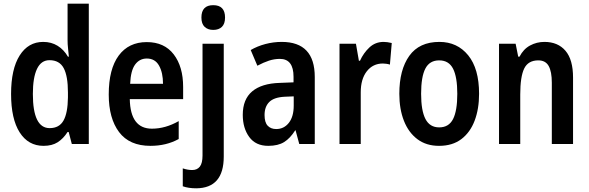

<svg xmlns="http://www.w3.org/2000/svg" viewBox="-20 -831 3189 1040"><path d="M216 -41Q133 -41 86.5 -114Q40 -187 40 -322Q40 -457 86.5 -530.5Q133 -604 214 -604Q258 -604 292 -583Q326 -562 348 -524H353Q351 -547 348.5 -569.5Q346 -592 346 -613V-811H461V-51H369L352 -116H346Q323 -80 292.5 -60.5Q262 -41 216 -41ZM249 -137Q301 -137 324 -178Q347 -219 348 -303V-330Q348 -419 325 -462Q302 -505 248 -505Q203 -505 180.5 -458Q158 -411 158 -322Q158 -137 249 -137Z M775 -603Q870 -603 921 -536.5Q972 -470 972 -360V-294H683Q686 -134 803 -134Q876 -134 948 -175V-78Q881 -41 795 -41Q681 -41 625 -115.5Q569 -190 569 -319Q569 -457 623 -530Q677 -603 775 -603ZM775 -514Q736 -514 712 -481.5Q688 -449 685 -377H863Q863 -437 841.5 -475.5Q820 -514 775 -514Z M1071 -736Q1071 -803 1135 -803Q1199 -803 1199 -736Q1199 -702 1182 -685.5Q1165 -669 1135 -669Q1106 -669 1088.5 -685.5Q1071 -702 1071 -736ZM1043 189Q1001 189 970 178V81Q997 90 1021 90Q1048 90 1062.5 71.5Q1077 53 1077 11V-594H1192V17Q1192 188 1043 189Z M1506 -604Q1685 -604 1685 -414V-51H1601L1581 -125H1579Q1552 -82 1519 -61.5Q1486 -41 1433 -41Q1365 -41 1330 -89Q1295 -137 1295 -209Q1295 -293 1346 -336Q1397 -379 1495 -382L1570 -385V-415Q1570 -512 1496 -512Q1466 -512 1437 -502.5Q1408 -493 1374 -475L1338 -560Q1374 -581 1417.5 -592.5Q1461 -604 1506 -604ZM1522 -307Q1464 -304 1438.5 -278.5Q1413 -253 1413 -208Q1413 -168 1430 -150Q1447 -132 1476 -132Q1518 -132 1544.5 -165.5Q1571 -199 1571 -259V-309Z M2058 -604Q2067 -604 2078.5 -602.5Q2090 -601 2102 -598L2092 -481Q2084 -484 2072.5 -485.5Q2061 -487 2054 -487Q2000 -487 1967 -445Q1934 -403 1934 -331V-51H1819V-594H1908L1924 -502H1930Q1949 -544 1981 -574Q2013 -604 2058 -604Z M2575 -323Q2575 -241 2551 -177.5Q2527 -114 2479 -77.5Q2431 -41 2358 -41Q2289 -41 2241 -77Q2193 -113 2168 -176.5Q2143 -240 2143 -323Q2143 -453 2197 -528.5Q2251 -604 2360 -604Q2457 -604 2516 -531.5Q2575 -459 2575 -323ZM2261 -323Q2261 -232 2284.5 -186.5Q2308 -141 2359 -141Q2411 -141 2434 -186Q2457 -231 2457 -323Q2457 -414 2434 -459Q2411 -504 2359 -504Q2307 -504 2284 -459.5Q2261 -415 2261 -323Z M2929 -604Q3002 -604 3043 -556Q3084 -508 3084 -411V-51H2969V-383Q2969 -443 2952 -473.5Q2935 -504 2896 -504Q2841 -504 2819.5 -460Q2798 -416 2798 -319V-51H2683V-594H2773L2787 -524H2794Q2815 -565 2851 -584.5Q2887 -604 2929 -604Z"/></svg>

Font: Noto Sans Tamil UI Condensed SemiBold
Style: Regular
Weight: 600
Width: 3
Designer: Jelle Bosma - Monotype Design Team
Foundry: Monotype Imaging Inc.
Version: Version 2.004; ttfautohint (v1.8.4.7-5d5b)